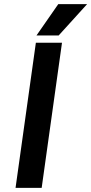

<svg xmlns="http://www.w3.org/2000/svg" viewBox="-20 -906 440 926"><path d="M153 -700H279L181 0H55ZM261 -886H400L263 -735H156Z"/></svg>

Font: Krub SemiBold
Style: Italic
Weight: 600
Italic angle: -8°
Designer: Ekaluck Peanpanawate
Foundry: Cadson Demak Co.,Ltd.
Version: Version 1.000; ttfautohint (v1.6)